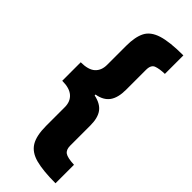

<svg xmlns="http://www.w3.org/2000/svg" viewBox="-290 -751 947 947"><g transform="rotate(45 183.5 -278.0)"><path d="M347 168Q260 168 209 154.5Q158 141 136 105Q114 69 114 0V-130Q114 -169 89 -191Q64 -213 13 -213V-342Q66 -342 90 -364Q114 -386 114 -425V-558Q114 -620 132.5 -656Q151 -692 201.5 -708Q252 -724 347 -724V-595Q310 -594 288.5 -586Q267 -578 267 -543V-404Q267 -349 245.5 -319Q224 -289 177 -281V-275Q225 -265 246 -236.5Q267 -208 267 -155V-14Q267 14 283.5 25.5Q300 37 347 39Z"/></g></svg>

Font: Noto Sans ExtraCondensed Black
Style: Regular
Weight: 900
Width: 2
Designer: Monotype Design Team
Foundry: Monotype Imaging Inc.
Version: Version 2.013; ttfautohint (v1.8.4.7-5d5b)